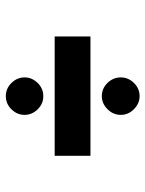

<svg xmlns="http://www.w3.org/2000/svg" viewBox="62 -636 511 676"><g transform="rotate(-90 318.0 -297.5)"><path d="M108 -235V-361H528V-235ZM318 -62Q292 -62 272 -82Q252 -102 252 -128Q252 -155 272 -175Q292 -195 318 -195Q345 -195 364.5 -175Q384 -155 384 -128Q384 -102 364.5 -82Q345 -62 318 -62ZM318 -401Q291 -401 271.5 -421Q252 -441 252 -467Q252 -493 271.5 -513Q291 -533 318 -533Q345 -533 364.5 -513Q384 -493 384 -467Q384 -441 364.5 -421Q345 -401 318 -401Z"/></g></svg>

Font: Figtree Light ExtraBold
Style: Regular
Weight: 800
Version: Version 2.001;gftools[0.9.30]